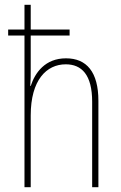

<svg xmlns="http://www.w3.org/2000/svg" viewBox="-20 -780 503 800"><path d="M108 -760H82V-657H14V-632H82V0H108V-299C108 -447 174 -512 254 -512C320 -512 364 -469 364 -356V0H390V-360C390 -480 341 -537 255 -537C168 -537 126 -477 108 -422H106C108 -446 108 -463 108 -493V-632H270V-657H108Z"/></svg>

Font: Noto Sans Lao Condensed Thin
Style: Regular
Weight: 100
Width: 3
Designer: Monotype Design Team
Foundry: Monotype Imaging Inc.
Version: Version 2.003